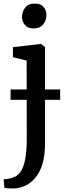

<svg xmlns="http://www.w3.org/2000/svg" viewBox="-30 -814 374 1077"><path d="M53.5 243Q46.5 243.5 33.8 243.2Q21 243 9.8 242Q-1.5 241 -5 239L-10 191.5Q-3 192 12.2 189.8Q27.5 187.5 45 181Q74 171 90.2 141.8Q106.5 112.5 113.2 68.8Q120 25 120 -30L119.5 -474.5L42.5 -493V-549.5L198.5 -567.5H200.5L222.5 -550V-7Q222.5 55 209.5 101Q196.5 147 172.8 177.5Q149 208 118.5 224.2Q88 240.5 53.5 243ZM158 -654.5Q126 -654.5 109.8 -674Q93.5 -693.5 93.5 -719.5Q93.5 -748.5 111.2 -771.2Q129 -794 165.5 -794H166.5Q198 -794 214.2 -775Q230.5 -756 230.5 -729.5Q230.5 -700.5 212.8 -677.5Q195 -654.5 159 -654.5ZM307.5 -312V-254H29.5V-312Z"/></svg>

Font: Merriweather Light 18pt
Style: Regular
Weight: 400
Version: Version 2.100